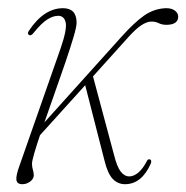

<svg xmlns="http://www.w3.org/2000/svg" viewBox="-20 -453 466 480"><path d="M171.5 -396Q171.5 -386.5 163.8 -360.2Q156 -334 143.8 -298Q131.5 -262 117.5 -222.5Q103.5 -183 91 -147L284.5 -362Q316 -397 340.2 -414Q364.5 -431 393.5 -432.5Q408 -433 416.5 -427Q425 -421 425.5 -412.5Q426 -392 398.5 -391Q386 -390.5 377 -395Q368 -399.5 357 -399Q346 -398.5 332 -389Q318 -379.5 298.5 -357.5L212.5 -262L265 -66Q272.5 -36 281.8 -24Q291 -12 303.5 -12Q314 -12 325.2 -21Q336.5 -30 347 -50Q349.5 -56 355 -54.5Q360 -52.5 357 -44Q334 7.5 292.5 7.5Q274.5 7.5 261.8 -5.8Q249 -19 241 -52.5L193 -240L80 -115Q71 -88.5 65.5 -69.2Q60 -50 60 -44Q60 -35.5 62 -29.5Q64 -23.5 64.5 -14.5Q64 -5.5 55.2 1Q46.5 7.5 36 7.5Q22.5 7.5 21 -3.2Q19.5 -14 29.5 -41L131.5 -332Q148 -380 144.2 -396.8Q140.5 -413.5 125.5 -413.5Q113 -413.5 98.5 -404.5Q84 -395.5 64.5 -371.5Q57.5 -362 52 -366Q47.5 -369 52.5 -376.5Q90 -432.5 137.5 -432.5Q171.5 -432.5 171.5 -396Z"/></svg>

Font: Fraunces 144pt S050 Thin
Style: Italic
Weight: 100
Italic angle: -16°
Version: Version 1.000; ttfautohint (v1.8.3)